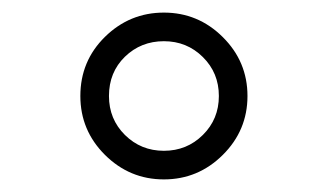

<svg xmlns="http://www.w3.org/2000/svg" viewBox="-20 -780 525 308"><path d="M108.9 -626Q108.9 -682.1 148.4 -720.9Q188 -759.8 242.9 -759.8Q297.9 -759.8 337.4 -720.5Q377 -681.2 377 -626Q377 -570.8 337.4 -531.5Q297.9 -492.2 242.9 -492.2Q188 -492.2 148.4 -531.5Q108.9 -570.8 108.9 -626ZM154.8 -626Q154.8 -588.9 180.4 -563.5Q206.1 -538.1 242.9 -538.1Q279.8 -538.1 305.4 -563.5Q331.1 -588.9 331.1 -626Q331.1 -663.1 305.4 -688.5Q279.8 -713.9 242.9 -713.9Q206.1 -713.9 180.4 -689Q154.8 -664.1 154.8 -626Z"/></svg>

Font: ø
Style: ø
Weight: 400
Designer: Samuel Oakes
Foundry: Samuel Oakes
Version: Version 1.000;PS 001.000;hotconv 1.0.88;makeotf.lib2.5.64775